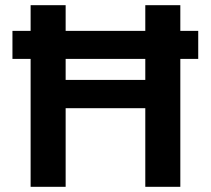

<svg xmlns="http://www.w3.org/2000/svg" viewBox="-20 -720 812 740"><path d="M28 -493V-601H744V-493ZM540 0V-700H675V0ZM98 0V-700H233V0ZM215 -303V-412H562V-303Z"/></svg>

Font: DM Sans 18pt
Style: Bold
Weight: 700
Designer: Colophon Foundry, Jonny Pinhorn
Foundry: Colophon Foundry
Version: Version 4.004;gftools[0.9.30]